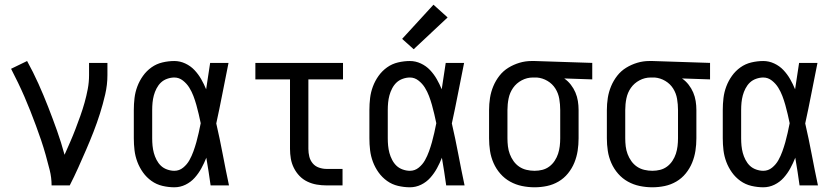

<svg xmlns="http://www.w3.org/2000/svg" viewBox="-20 -787 3540 815"><path d="M199 0Q199 -33 191 -65Q183 -97 174 -129Q165 -161 154.5 -192Q144 -223 132.5 -254Q121 -285 109 -315.5Q97 -346 84 -376Q71 -406 56.5 -436Q42 -466 27 -495L95 -528Q121 -481 143 -432Q165 -383 184.5 -333Q204 -283 222 -232.5Q240 -182 254 -130Q266 -157 278 -184.5Q290 -212 300.5 -239.5Q311 -267 321 -295Q331 -323 339 -351.5Q347 -380 352.5 -409Q358 -438 358 -468V-520H436V-468Q436 -427 426.5 -386Q417 -345 404.5 -305.5Q392 -266 377 -227.5Q362 -189 345.5 -151Q329 -113 312 -75Q295 -37 276 0Z M720 8Q695 8 669.5 2Q644 -4 623 -19Q602 -34 587 -55Q572 -76 563 -100Q554 -124 551 -149Q548 -174 548 -200V-320Q548 -346 551 -371Q554 -396 563 -420Q572 -444 587 -465Q602 -486 623 -501Q644 -516 669.5 -522Q695 -528 720 -528Q744 -528 766.5 -517.5Q789 -507 805.5 -489.5Q822 -472 834 -451Q846 -430 855 -408Q859 -436 863.5 -464Q868 -492 872 -520H950Q937 -456 924.5 -391.5Q912 -327 898 -263Q913 -198 925.5 -132Q938 -66 952 0H874Q870 -29 865.5 -58Q861 -87 856 -116V-118Q847 -95 835 -73Q823 -51 806.5 -32.5Q790 -14 767.5 -3Q745 8 720 8ZM720 -62Q741 -62 757.5 -75.5Q774 -89 784 -107Q794 -125 801 -144.5Q808 -164 813.5 -183.5Q819 -203 823.5 -223.5Q828 -244 832 -264Q828 -283 823.5 -302.5Q819 -322 813.5 -341.5Q808 -361 801 -379.5Q794 -398 783.5 -415Q773 -432 756.5 -445Q740 -458 720 -458Q705 -458 689.5 -452.5Q674 -447 663 -436.5Q652 -426 644.5 -411.5Q637 -397 633 -382Q629 -367 627.5 -351.5Q626 -336 626 -320V-200Q626 -184 627.5 -168.5Q629 -153 633 -138Q637 -123 644.5 -108.5Q652 -94 663 -83.5Q674 -73 689.5 -67.5Q705 -62 720 -62Z M1366 0Q1345 0 1324.5 -3.5Q1304 -7 1285 -16Q1266 -25 1251.5 -40Q1237 -55 1227.5 -74Q1218 -93 1214.5 -113.5Q1211 -134 1211 -155V-450H1064V-520H1436V-450H1289V-155Q1289 -138 1293 -122Q1297 -106 1307.5 -93.5Q1318 -81 1334 -75.5Q1350 -70 1366 -70H1434V0Z M1720 8Q1695 8 1669.5 2Q1644 -4 1623 -19Q1602 -34 1587 -55Q1572 -76 1563 -100Q1554 -124 1551 -149Q1548 -174 1548 -200V-320Q1548 -346 1551 -371Q1554 -396 1563 -420Q1572 -444 1587 -465Q1602 -486 1623 -501Q1644 -516 1669.5 -522Q1695 -528 1720 -528Q1744 -528 1766.5 -517.5Q1789 -507 1805.5 -489.5Q1822 -472 1834 -451Q1846 -430 1855 -408Q1859 -436 1863.5 -464Q1868 -492 1872 -520H1950Q1937 -456 1924.5 -391.5Q1912 -327 1898 -263Q1913 -198 1925.5 -132Q1938 -66 1952 0H1874Q1870 -29 1865.5 -58Q1861 -87 1856 -116V-118Q1847 -95 1835 -73Q1823 -51 1806.5 -32.5Q1790 -14 1767.5 -3Q1745 8 1720 8ZM1720 -62Q1741 -62 1757.5 -75.5Q1774 -89 1784 -107Q1794 -125 1801 -144.5Q1808 -164 1813.5 -183.5Q1819 -203 1823.5 -223.5Q1828 -244 1832 -264Q1828 -283 1823.5 -302.5Q1819 -322 1813.5 -341.5Q1808 -361 1801 -379.5Q1794 -398 1783.5 -415Q1773 -432 1756.5 -445Q1740 -458 1720 -458Q1705 -458 1689.5 -452.5Q1674 -447 1663 -436.5Q1652 -426 1644.5 -411.5Q1637 -397 1633 -382Q1629 -367 1627.5 -351.5Q1626 -336 1626 -320V-200Q1626 -184 1627.5 -168.5Q1629 -153 1633 -138Q1637 -123 1644.5 -108.5Q1652 -94 1663 -83.5Q1674 -73 1689.5 -67.5Q1705 -62 1720 -62ZM1736 -578 1687 -622 1820 -767 1880 -713Z M2249 8Q2222 8 2195.5 2.5Q2169 -3 2145.5 -16Q2122 -29 2104 -49.5Q2086 -70 2075 -95Q2064 -120 2060 -146.5Q2056 -173 2056 -200V-320Q2056 -346 2060 -371.5Q2064 -397 2074 -421Q2084 -445 2100 -465.5Q2116 -486 2138 -499.5Q2160 -513 2185 -520.5Q2210 -528 2236 -528Q2240 -528 2243.5 -528Q2247 -528 2250 -528L2494 -520V-450L2375 -454Q2391 -443 2403 -427.5Q2415 -412 2422.5 -394.5Q2430 -377 2433 -358Q2436 -339 2436 -320V-200Q2436 -173 2432 -147Q2428 -121 2418 -96.5Q2408 -72 2391 -51Q2374 -30 2351 -16.5Q2328 -3 2302 2.5Q2276 8 2249 8ZM2249 -62Q2266 -62 2282 -66Q2298 -70 2311.5 -80Q2325 -90 2334.5 -104.5Q2344 -119 2349 -134.5Q2354 -150 2356 -166.5Q2358 -183 2358 -200V-320Q2358 -344 2354 -367.5Q2350 -391 2337.5 -411Q2325 -431 2304 -443.5Q2283 -456 2259 -458H2250Q2248 -458 2246 -458Q2244 -458 2242 -458Q2217 -458 2194.5 -446Q2172 -434 2158 -414Q2144 -394 2139 -369.5Q2134 -345 2134 -320V-200Q2134 -183 2136 -166Q2138 -149 2144 -133Q2150 -117 2160 -103Q2170 -89 2184 -79.5Q2198 -70 2215 -66Q2232 -62 2249 -62Z M2749 8Q2722 8 2695.5 2.5Q2669 -3 2645.5 -16Q2622 -29 2604 -49.5Q2586 -70 2575 -95Q2564 -120 2560 -146.5Q2556 -173 2556 -200V-320Q2556 -346 2560 -371.5Q2564 -397 2574 -421Q2584 -445 2600 -465.5Q2616 -486 2638 -499.5Q2660 -513 2685 -520.5Q2710 -528 2736 -528Q2740 -528 2743.5 -528Q2747 -528 2750 -528L2994 -520V-450L2875 -454Q2891 -443 2903 -427.5Q2915 -412 2922.5 -394.5Q2930 -377 2933 -358Q2936 -339 2936 -320V-200Q2936 -173 2932 -147Q2928 -121 2918 -96.5Q2908 -72 2891 -51Q2874 -30 2851 -16.5Q2828 -3 2802 2.5Q2776 8 2749 8ZM2749 -62Q2766 -62 2782 -66Q2798 -70 2811.5 -80Q2825 -90 2834.5 -104.5Q2844 -119 2849 -134.5Q2854 -150 2856 -166.5Q2858 -183 2858 -200V-320Q2858 -344 2854 -367.5Q2850 -391 2837.5 -411Q2825 -431 2804 -443.5Q2783 -456 2759 -458H2750Q2748 -458 2746 -458Q2744 -458 2742 -458Q2717 -458 2694.5 -446Q2672 -434 2658 -414Q2644 -394 2639 -369.5Q2634 -345 2634 -320V-200Q2634 -183 2636 -166Q2638 -149 2644 -133Q2650 -117 2660 -103Q2670 -89 2684 -79.5Q2698 -70 2715 -66Q2732 -62 2749 -62Z M3220 8Q3195 8 3169.5 2Q3144 -4 3123 -19Q3102 -34 3087 -55Q3072 -76 3063 -100Q3054 -124 3051 -149Q3048 -174 3048 -200V-320Q3048 -346 3051 -371Q3054 -396 3063 -420Q3072 -444 3087 -465Q3102 -486 3123 -501Q3144 -516 3169.5 -522Q3195 -528 3220 -528Q3244 -528 3266.5 -517.5Q3289 -507 3305.5 -489.5Q3322 -472 3334 -451Q3346 -430 3355 -408Q3359 -436 3363.5 -464Q3368 -492 3372 -520H3450Q3437 -456 3424.5 -391.5Q3412 -327 3398 -263Q3413 -198 3425.5 -132Q3438 -66 3452 0H3374Q3370 -29 3365.5 -58Q3361 -87 3356 -116V-118Q3347 -95 3335 -73Q3323 -51 3306.5 -32.5Q3290 -14 3267.5 -3Q3245 8 3220 8ZM3220 -62Q3241 -62 3257.5 -75.5Q3274 -89 3284 -107Q3294 -125 3301 -144.5Q3308 -164 3313.5 -183.5Q3319 -203 3323.5 -223.5Q3328 -244 3332 -264Q3328 -283 3323.5 -302.5Q3319 -322 3313.5 -341.5Q3308 -361 3301 -379.5Q3294 -398 3283.5 -415Q3273 -432 3256.5 -445Q3240 -458 3220 -458Q3205 -458 3189.5 -452.5Q3174 -447 3163 -436.5Q3152 -426 3144.5 -411.5Q3137 -397 3133 -382Q3129 -367 3127.5 -351.5Q3126 -336 3126 -320V-200Q3126 -184 3127.5 -168.5Q3129 -153 3133 -138Q3137 -123 3144.5 -108.5Q3152 -94 3163 -83.5Q3174 -73 3189.5 -67.5Q3205 -62 3220 -62Z"/></svg>

Font: Zed Sans
Style: Regular
Weight: 400
Designer: Belleve Invis
Foundry: Belleve Invis
Version: Version 1.0.0; ttfautohint (v1.8.4)